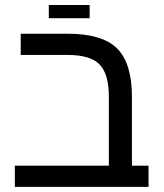

<svg xmlns="http://www.w3.org/2000/svg" viewBox="-20 -731 640 751"><path d="M61 -516.1V-599.1H245.1Q379.9 -599.1 438 -541.5Q496.1 -483.9 496.1 -351.1V-83H561V0H38.1V-83H405.8V-352.1Q405.8 -440.9 369.9 -478.5Q334 -516.1 244.1 -516.1ZM170.9 -711.4H330.6V-659.7H170.9Z"/></svg>

Font: Cousine
Style: Regular
Weight: 400
Monospace: yes
Designer: Steve Matteson
Foundry: Ascender Corporation
Version: Version 1.20